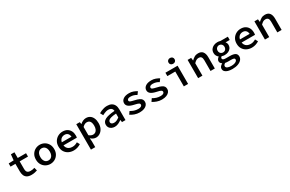

<svg xmlns="http://www.w3.org/2000/svg" viewBox="217 -2499 6767 4480"><g transform="rotate(-30 3600.0 -259.5)"><path d="M391 12Q316 12 272 -14.5Q228 -41 209 -88Q190 -135 190 -197V-400H59V-486L195 -491L210 -645H305V-491H529V-400H305V-198Q305 -158 316 -131.5Q327 -105 352 -92.5Q377 -80 418 -80Q450 -80 476 -85Q502 -90 526 -99L548 -16Q515 -5 477 3.5Q439 12 391 12Z M900 12Q835 12 779 -18.5Q723 -49 688 -106.5Q653 -164 653 -245Q653 -327 688 -384.5Q723 -442 779 -472.5Q835 -503 900 -503Q965 -503 1021 -472.5Q1077 -442 1112 -384.5Q1147 -327 1147 -245Q1147 -164 1112 -106.5Q1077 -49 1021 -18.5Q965 12 900 12ZM900 -82Q940 -82 969 -102Q998 -122 1013 -159Q1028 -196 1028 -245Q1028 -294 1013 -331Q998 -368 969 -388.5Q940 -409 900 -409Q860 -409 831.5 -388.5Q803 -368 787.5 -331Q772 -294 772 -245Q772 -196 787.5 -159Q803 -122 831.5 -102Q860 -82 900 -82Z M1530 12Q1455 12 1394 -18.5Q1333 -49 1297 -106.5Q1261 -164 1261 -246Q1261 -326 1297 -383.5Q1333 -441 1391 -472Q1449 -503 1515 -503Q1588 -503 1638.5 -473Q1689 -443 1715.5 -390.5Q1742 -338 1742 -270Q1742 -253 1740.5 -237.5Q1739 -222 1737 -212H1344V-294H1663L1641 -268Q1641 -341 1608.5 -377.5Q1576 -414 1518 -414Q1477 -414 1444.5 -395Q1412 -376 1393 -338.5Q1374 -301 1374 -246Q1374 -189 1395.5 -152Q1417 -115 1455.5 -96Q1494 -77 1545 -77Q1584 -77 1617 -88Q1650 -99 1683 -118L1722 -46Q1683 -21 1634 -4.5Q1585 12 1530 12Z M1882 194V-491H1977L1986 -435H1989Q2021 -465 2062.5 -484Q2104 -503 2146 -503Q2211 -503 2255 -472Q2299 -441 2323 -385Q2347 -329 2347 -253Q2347 -169 2316 -110Q2285 -51 2235.5 -19.5Q2186 12 2129 12Q2096 12 2060.5 -3Q2025 -18 1995 -46H1992L1998 40V194ZM2105 -83Q2140 -83 2168 -102Q2196 -121 2212 -158.5Q2228 -196 2228 -252Q2228 -301 2216 -336Q2204 -371 2179.5 -389.5Q2155 -408 2114 -408Q2086 -408 2057 -394Q2028 -380 1998 -349V-128Q2025 -104 2054 -93.5Q2083 -83 2105 -83Z M2635 12Q2587 12 2550 -6.5Q2513 -25 2492 -57Q2471 -89 2471 -132Q2471 -214 2549.5 -257.5Q2628 -301 2810 -314Q2808 -341 2795.5 -363Q2783 -385 2758 -397.5Q2733 -410 2693 -410Q2665 -410 2638 -403Q2611 -396 2584.5 -384Q2558 -372 2532 -358L2490 -435Q2520 -453 2556 -468.5Q2592 -484 2632 -493.5Q2672 -503 2714 -503Q2783 -503 2829.5 -478.5Q2876 -454 2900.5 -406.5Q2925 -359 2925 -291V0H2831L2822 -61H2819Q2780 -31 2732.5 -9.5Q2685 12 2635 12ZM2670 -78Q2707 -78 2741.5 -94.5Q2776 -111 2810 -138V-242Q2722 -236 2672 -222.5Q2622 -209 2602 -188Q2582 -167 2582 -141Q2582 -119 2594 -105Q2606 -91 2625.5 -84.5Q2645 -78 2670 -78Z M3303 12Q3234 12 3171 -10.5Q3108 -33 3062 -64L3112 -137Q3156 -108 3207 -91.5Q3258 -75 3318 -75Q3369 -75 3393.5 -92.5Q3418 -110 3418 -134Q3418 -146 3412.5 -156Q3407 -166 3393 -174.5Q3379 -183 3352 -191Q3325 -199 3282 -208Q3184 -229 3138 -265Q3092 -301 3092 -356Q3092 -421 3148.5 -462Q3205 -503 3308 -503Q3369 -503 3422.5 -483Q3476 -463 3513 -438L3460 -367Q3425 -391 3383 -403.5Q3341 -416 3298 -416Q3265 -416 3245.5 -409Q3226 -402 3216.5 -389.5Q3207 -377 3207 -362Q3207 -336 3237 -323Q3267 -310 3335 -295Q3414 -278 3457 -256.5Q3500 -235 3516.5 -207.5Q3533 -180 3533 -140Q3533 -98 3506.5 -63.5Q3480 -29 3429 -8.5Q3378 12 3303 12Z M3903 12Q3834 12 3771 -10.5Q3708 -33 3662 -64L3712 -137Q3756 -108 3807 -91.5Q3858 -75 3918 -75Q3969 -75 3993.5 -92.5Q4018 -110 4018 -134Q4018 -146 4012.5 -156Q4007 -166 3993 -174.5Q3979 -183 3952 -191Q3925 -199 3882 -208Q3784 -229 3738 -265Q3692 -301 3692 -356Q3692 -421 3748.5 -462Q3805 -503 3908 -503Q3969 -503 4022.5 -483Q4076 -463 4113 -438L4060 -367Q4025 -391 3983 -403.5Q3941 -416 3898 -416Q3865 -416 3845.5 -409Q3826 -402 3816.5 -389.5Q3807 -377 3807 -362Q3807 -336 3837 -323Q3867 -310 3935 -295Q4014 -278 4057 -256.5Q4100 -235 4116.5 -207.5Q4133 -180 4133 -140Q4133 -98 4106.5 -63.5Q4080 -29 4029 -8.5Q3978 12 3903 12Z M4497 0V-400H4284V-491H4612V0ZM4546 -581Q4511 -581 4487.5 -602Q4464 -623 4464 -658Q4464 -693 4487.5 -714.5Q4511 -736 4546 -736Q4582 -736 4605 -714.5Q4628 -693 4628 -658Q4628 -623 4605 -602Q4582 -581 4546 -581Z M4882 0V-491H4977L4986 -417H4990Q5025 -453 5067.5 -478Q5110 -503 5167 -503Q5252 -503 5292 -451Q5332 -399 5332 -304V0H5216V-289Q5216 -348 5195 -376Q5174 -404 5124 -404Q5088 -404 5060 -387Q5032 -370 4998 -335V0Z M5686 217Q5618 217 5568 202.5Q5518 188 5490 159Q5462 130 5462 86Q5462 57 5482 30Q5502 3 5540 -17V-21Q5521 -33 5505.5 -52.5Q5490 -72 5490 -103Q5490 -127 5506 -152Q5522 -177 5549 -195V-199Q5523 -218 5504.5 -250.5Q5486 -283 5486 -326Q5486 -383 5514 -422.5Q5542 -462 5588 -482.5Q5634 -503 5688 -503Q5732 -503 5765 -491H5966V-403H5853Q5866 -389 5875.5 -367.5Q5885 -346 5885 -322Q5885 -268 5858.5 -230.5Q5832 -193 5788 -174Q5744 -155 5688 -155Q5671 -155 5651.5 -158.5Q5632 -162 5613 -169Q5598 -160 5590.5 -149Q5583 -138 5583 -123Q5583 -100 5606.5 -88.5Q5630 -77 5676 -77H5776Q5872 -77 5920.5 -49.5Q5969 -22 5969 43Q5969 91 5934.5 131Q5900 171 5836.5 194Q5773 217 5686 217ZM5688 -228Q5714 -228 5735 -239.5Q5756 -251 5768.5 -273Q5781 -295 5781 -326Q5781 -356 5768.5 -377.5Q5756 -399 5735 -411Q5714 -423 5688 -423Q5663 -423 5642 -411Q5621 -399 5608 -377.5Q5595 -356 5595 -326Q5595 -295 5608 -273Q5621 -251 5642 -239.5Q5663 -228 5688 -228ZM5700 141Q5748 141 5783.5 130Q5819 119 5838.5 101Q5858 83 5858 62Q5858 33 5833.5 23.5Q5809 14 5759 14H5681Q5657 14 5639 12Q5621 10 5606 7Q5580 22 5569 38Q5558 54 5558 71Q5558 104 5595 122.5Q5632 141 5700 141Z M6330 12Q6255 12 6194 -18.5Q6133 -49 6097 -106.5Q6061 -164 6061 -246Q6061 -326 6097 -383.5Q6133 -441 6191 -472Q6249 -503 6315 -503Q6388 -503 6438.5 -473Q6489 -443 6515.5 -390.5Q6542 -338 6542 -270Q6542 -253 6540.5 -237.5Q6539 -222 6537 -212H6144V-294H6463L6441 -268Q6441 -341 6408.5 -377.5Q6376 -414 6318 -414Q6277 -414 6244.5 -395Q6212 -376 6193 -338.5Q6174 -301 6174 -246Q6174 -189 6195.5 -152Q6217 -115 6255.5 -96Q6294 -77 6345 -77Q6384 -77 6417 -88Q6450 -99 6483 -118L6522 -46Q6483 -21 6434 -4.5Q6385 12 6330 12Z M6682 0V-491H6777L6786 -417H6790Q6825 -453 6867.5 -478Q6910 -503 6967 -503Q7052 -503 7092 -451Q7132 -399 7132 -304V0H7016V-289Q7016 -348 6995 -376Q6974 -404 6924 -404Q6888 -404 6860 -387Q6832 -370 6798 -335V0Z"/></g></svg>

Font: Source Code Pro ExtraLight SemiBold
Style: Regular
Weight: 600
Monospace: yes
Version: Version 1.018;hotconv 1.0.116;makeotfexe 2.5.65601